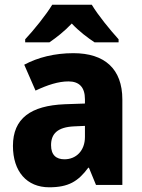

<svg xmlns="http://www.w3.org/2000/svg" viewBox="-20 -786 604 816"><path d="M370 -766H202C177 -724 122 -656 87 -619V-606H190C219 -626 253 -652 285 -686C317 -652 352 -626 382 -606H484V-619C447 -660 397 -721 370 -766ZM292 -560C212 -560 141 -542 83 -511L131 -401C182 -425 228 -440 271 -440C316 -440 341 -416 341 -364V-346L255 -343C111 -337 35 -283 35 -166C35 -57 94 10 189 10C271 10 312 -15 355 -73H358L388 0H500V-363C500 -494 424 -560 292 -560ZM296 -249 341 -251V-204C341 -145 303 -109 254 -109C219 -109 197 -127 197 -169C197 -217 224 -246 296 -249Z"/></svg>

Font: Noto Sans Sinhala UI SemiCondensed ExtraBold
Style: Regular
Weight: 800
Width: 4
Designer: Jelle Bosma - Monotype Design Team
Foundry: Monotype Imaging Inc.
Version: Version 2.006